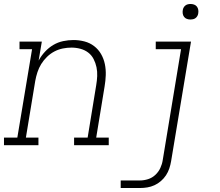

<svg xmlns="http://www.w3.org/2000/svg" viewBox="-35 -729 1105 964"><path d="M-15 0V-38H52L126 -482H63V-520H175L159 -425Q172 -449 191 -469.5Q210 -490 233 -503.5Q256 -517 282 -522.5Q308 -528 334 -528Q362 -528 389 -521Q416 -514 437.5 -497.5Q459 -481 472.5 -457.5Q486 -434 491.5 -407Q497 -380 496 -351.5Q495 -323 490 -294L448 -38H511V0H337V-38H405L448 -301Q452 -324 453 -347Q454 -370 449.5 -391.5Q445 -413 435 -432.5Q425 -452 408 -465Q391 -478 369 -484Q347 -490 324 -490Q302 -490 280 -485.5Q258 -481 238 -470.5Q218 -460 201 -443.5Q184 -427 172 -407.5Q160 -388 153 -366.5Q146 -345 142 -323L95 -38H158V0ZM571 215V177H668Q688 177 708.5 170.5Q729 164 745 149Q761 134 770 114.5Q779 95 782 75L874 -482H747V-520H924L824 81Q821 99 815 117Q809 135 798.5 151Q788 167 773 180Q758 193 740.5 201Q723 209 704.5 212Q686 215 668 215ZM922 -631Q912 -631 903.5 -634Q895 -637 889.5 -644Q884 -651 882.5 -660.5Q881 -670 883 -680Q884 -686 887.5 -692Q891 -698 896.5 -702Q902 -706 908.5 -707.5Q915 -709 922 -709Q931 -709 939.5 -706Q948 -703 953.5 -696Q959 -689 960.5 -679.5Q962 -670 960 -660Q959 -654 955.5 -648Q952 -642 946.5 -638Q941 -634 934.5 -632.5Q928 -631 922 -631Z"/></svg>

Font: Iosevka Etoile XLtObl
Style: Regular
Weight: 200
Italic angle: -9°
Designer: Belleve Invis
Foundry: Belleve Invis
Version: Version 15.5.2; ttfautohint (v1.8.4)